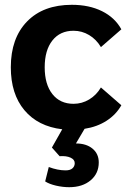

<svg xmlns="http://www.w3.org/2000/svg" viewBox="-20 -530 538 799"><path d="M400 -166 485 -92Q463 -53 423.5 -27.5Q384 -2 332 6L296 67Q339 67 365 88.5Q391 110 391 146Q391 192 357 220.5Q323 249 268 249Q241 249 213 242.5Q185 236 168 225L183 165Q220 179 253 179Q272 179 281.5 170.5Q291 162 291 149Q291 134 273.5 126Q256 118 228 120L196 84L239 8Q138 -4 81.5 -71.5Q25 -139 25 -250Q25 -371 92.5 -440.5Q160 -510 279 -510Q351 -510 404.5 -483.5Q458 -457 485 -408L400 -334Q381 -366 351 -384Q321 -402 286 -402Q230 -402 198 -361.5Q166 -321 166 -250Q166 -179 198 -138.5Q230 -98 286 -98Q321 -98 351 -116Q381 -134 400 -166Z"/></svg>

Font: Sarabun ExtraBold
Style: Regular
Weight: 800
Version: Version 1.000; ttfautohint (v1.6)